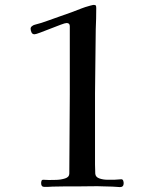

<svg xmlns="http://www.w3.org/2000/svg" viewBox="-20 -763 630 784"><path d="M485 -15Q485 1 470 1Q463 1 455 0Q447 -1 439 -1Q430 -1 420.5 -1.5Q411 -2 401 -2Q379 -3 356.5 -2.5Q334 -2 312 -2Q282 -2 253 -2Q224 -2 194 -1Q187 0 176.5 0Q166 0 160 0Q148 0 148 -15Q148 -20 149.5 -24.5Q151 -29 157 -29Q163 -29 168.5 -28.5Q174 -28 180 -28Q190 -28 209.5 -28.5Q229 -29 246 -34.5Q263 -40 263 -54Q263 -135 264 -216.5Q265 -298 265 -379Q265 -448 265 -517Q265 -586 265 -656Q265 -669 252 -669Q246 -669 227.5 -662Q209 -655 186 -646Q163 -637 144.5 -630Q126 -623 121 -623Q112 -623 108.5 -631Q105 -639 105 -646Q105 -652 111 -656.5Q117 -661 122 -662Q150 -669 175 -678.5Q200 -688 227 -697Q248 -704 271 -712.5Q294 -721 314 -729Q318 -731 328 -734Q338 -737 348.5 -740Q359 -743 361 -743Q367 -743 370 -741.5Q373 -740 373 -731Q373 -709 372.5 -687.5Q372 -666 371 -644Q370 -583 369.5 -515Q369 -447 368 -381Q368 -308 368 -236Q368 -164 368 -91Q368 -82 368.5 -72.5Q369 -63 369 -54Q370 -40 385.5 -34.5Q401 -29 419.5 -29Q438 -29 446 -29Q454 -29 461 -30Q468 -31 475 -31Q481 -31 483 -25.5Q485 -20 485 -15Z"/></svg>

Font: Kaisei Opti
Style: Regular
Weight: 400
Designer: Font-Kai, 金井和夫
Foundry: KAZUO KANAI
Version: Version 5.003